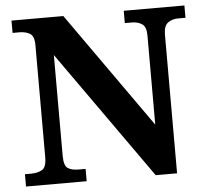

<svg xmlns="http://www.w3.org/2000/svg" viewBox="-51 -769 891 823"><g transform="rotate(-5 394.0 -357.0)"><path d="M28 0V-53H53Q83 -53 102 -64Q121 -75 121 -118V-600Q121 -640 102 -650.5Q83 -661 58 -661H28V-714H251L603 -216V-600Q603 -637 585 -649Q567 -661 541 -661H511V-714H772V-661H741Q714 -661 696 -647.5Q678 -634 678 -596V0H586L196 -551V-118Q196 -75 212.5 -64Q229 -53 259 -53H289V0Z"/></g></svg>

Font: Noto Serif
Style: Bold
Weight: 700
Designer: Monotype Design Team
Foundry: Monotype Imaging Inc.
Version: Version 2.014